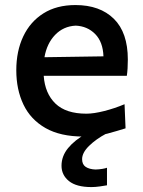

<svg xmlns="http://www.w3.org/2000/svg" viewBox="-20 -529 567 760"><path d="M310.5 11.5Q219 11.5 160 -22.2Q101 -56 72.8 -115.2Q44.5 -174.5 44.5 -251Q44.5 -326.5 72 -384.8Q99.5 -443 151.8 -476Q204 -509 278.5 -509Q375.5 -509 430.8 -454.5Q486 -400 486 -293.5Q486 -255.5 482 -229H153Q158 -159 199.5 -119Q241 -79 322 -79Q351 -79 392.5 -89.5Q434 -100 473 -116.5L477 -21Q447 -11.5 405 0Q363 11.5 310.5 11.5ZM279.5 -427.5Q231 -425 198.2 -391Q165.5 -357 156 -302.5L389.5 -306Q387.5 -363 356.8 -394.2Q326 -425.5 279.5 -427.5ZM342 211.5Q282.5 211.5 253 187.8Q223.5 164 223.5 127Q223.5 89 249.5 57.2Q275.5 25.5 322 -0.5V-22.5L377.5 -28.5L400.5 0Q360 21.5 332.5 48.5Q305 75.5 305 101Q305 122 319.2 131.5Q333.5 141 358 142Q373 141.5 385 139.5Q397 137.5 403.5 135V204.5Q392.5 206.5 374.8 209Q357 211.5 342 211.5Z"/></svg>

Font: Commissioner Flair Medium
Style: Regular
Weight: 500
Designer: Kostas Bartsokas
Foundry: Kostas Bartsokas
Version: Version 1.000; ttfautohint (v1.8.3)